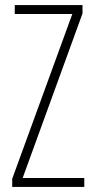

<svg xmlns="http://www.w3.org/2000/svg" viewBox="-20 -734 371 754"><path d="M311 0H28V-32L264 -679H38V-714H304V-681L69 -35H311Z"/></svg>

Font: Noto Sans Gurmukhi ExtraCondensed ExtraLight
Style: Regular
Weight: 200
Width: 2
Designer: Jelle Bosma - Monotype Design Team
Foundry: Monotype Imaging Inc.
Version: Version 2.004; ttfautohint (v1.8.4.7-5d5b)